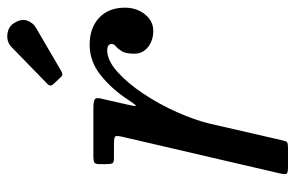

<svg xmlns="http://www.w3.org/2000/svg" viewBox="-158 -632 790 513"><g transform="rotate(-90 236.5 -375.0)"><path d="M433 -730Q444 -711.5 438.2 -696.2Q432.5 -681 419.5 -673.5L305.5 -607Q299 -603 295.2 -602.8Q291.5 -602.5 286 -608.5L269 -626.5Q261 -635 269 -642.5L367 -738Q381 -752 402 -749.8Q423 -747.5 433 -730ZM73.5 -520H204.5Q222 -520 227.8 -516.5Q233.5 -513 230 -499L214 -429Q209 -408 210.8 -406.5Q212.5 -405 227.5 -428Q256.5 -472 293.2 -501Q330 -530 374 -530Q418.5 -530 445.8 -504.8Q473 -479.5 473 -436Q473 -404.5 455.2 -382.2Q437.5 -360 411 -360Q385.5 -360 367.8 -374Q350 -388 350 -411Q350 -433 356.5 -443.8Q363 -454.5 369.5 -459.8Q376 -465 376 -471Q376 -483 359 -483Q332 -483 301.8 -456Q271.5 -429 243.2 -386.5Q215 -344 193.8 -296.5Q172.5 -249 163 -208.5L119 -17Q116.5 -5.5 113.8 -2.8Q111 0 96.5 0H45.5Q30 0 28.8 -5Q27.5 -10 30 -21L128 -442.5Q131.5 -458 129 -461.5Q126.5 -465 107.5 -465H71.5Q59.5 -465 57.2 -469.2Q55 -473.5 55 -486V-504Q55 -515 59.5 -517.5Q64 -520 73.5 -520Z"/></g></svg>

Font: Besley*
Style: Italic
Weight: 400
Italic angle: -13°
Designer: Owen Earl
Foundry: indestructible type*
Version: Version 2.000; ttfautohint (v1.8.3)